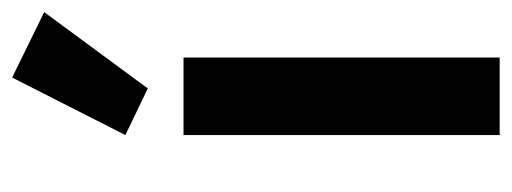

<svg xmlns="http://www.w3.org/2000/svg" viewBox="-284 -561 845 317"><g transform="rotate(-90 138.5 -402.5)"><path d="M277 -752 169 -805 74 -618 151 -581ZM202 0V-522H74V0Z"/></g></svg>

Font: IBM Plex Thai SemiBold
Style: Regular
Weight: 600
Designer: Mike Abbink, Paul van der Laan, Pieter van Rosmalen, Ben Mitchell, Mark Frömberg
Foundry: Bold Monday
Version: Version 1.0